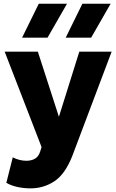

<svg xmlns="http://www.w3.org/2000/svg" viewBox="-20 -787 622 1030"><path d="M144 223.5Q109 223.5 75.5 216.5Q42 209.5 14 194L48.5 57Q65 66 84.5 70.8Q104 75.5 121 75.5Q148.5 75.5 167.8 64.2Q187 53 195.5 26L203 2L5 -510H183L296 -160.5L405.5 -510H579L367.5 50.5Q329 148 271.2 185.8Q213.5 223.5 144 223.5ZM332.5 -585 422 -767H573.5L469 -585ZM98.5 -585 188 -767H339.5L235 -585Z"/></svg>

Font: Geologica
Style: Bold
Weight: 700
Designer: Sindre Bremnes, Frode Helland
Foundry: Monokrom Skriftforlag AS
Version: Version 1.010; ttfautohint (v1.8.4.7-5d5b);gftools[0.9.28]